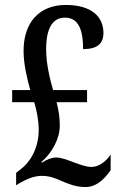

<svg xmlns="http://www.w3.org/2000/svg" viewBox="-20 -744 486 774"><path d="M325 10C374 10 407 -31 426 -58V-121C407 -92 377 -71 349 -71C325 -71 300 -82 279 -89C258 -97 229 -109 207 -109C190 -109 169 -102 149 -88L147 -91C191 -129 221 -186 221 -237C221 -273 216 -301 208 -332H331V-381H194C183 -419 166 -484 166 -545C166 -627 190 -673 242 -673C303 -673 315 -610 315 -546C371 -546 397 -567 397 -611C397 -675 351 -724 245 -724C138 -724 75 -653 75 -539C75 -484 90 -424 102 -381H29V-332H118C128 -297 136 -260 136 -220C136 -141 97 -87 65 -63L45 -47V3L61 -7C88 -22 117 -35 148 -35C181 -35 202 -26 229 -14C256 -3 284 10 325 10Z"/></svg>

Font: Noto Serif Khmer ExtraCondensed Medium
Style: Regular
Weight: 500
Width: 2
Designer: Danh Hong and the Monotype Design Team
Foundry: Monotype Imaging Inc.
Version: Version 2.004